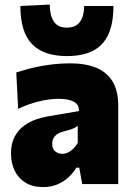

<svg xmlns="http://www.w3.org/2000/svg" viewBox="-20 -786 564 820"><path d="M163.5 13Q119.5 13 89 -5.8Q58.5 -24.5 42.8 -57Q27 -89.5 27 -130Q27 -173.5 42.5 -202.2Q58 -231 82.2 -248.8Q106.5 -266.5 133.5 -275.8Q160.5 -285 183.5 -289L317 -311.5Q318 -330 308 -341.5Q298 -353 277.5 -358.5Q257 -364 227 -364Q210 -364 189.8 -361.2Q169.5 -358.5 147.2 -353.2Q125 -348 102.5 -340Q80 -332 57.5 -321L49.5 -476.5Q68.5 -482.5 93 -489.5Q117.5 -496.5 147 -502.2Q176.5 -508 210 -511.8Q243.5 -515.5 280 -515.5Q344.5 -515.5 390.5 -496.8Q436.5 -478 460.8 -438Q485 -398 485 -334Q485 -308.5 485 -273Q485 -237.5 485 -211.5V-177.5Q485 -137.5 485 -93.2Q485 -49 485 0H331L318.5 -70H306Q293 -48 273 -29.2Q253 -10.5 225.8 1.2Q198.5 13 163.5 13ZM246 -129Q258 -129 270.2 -134.8Q282.5 -140.5 293.2 -151Q304 -161.5 312 -175.5V-249Q307 -244.5 300.2 -240.8Q293.5 -237 281.2 -233Q269 -229 248 -223.5Q235.5 -220.5 225.2 -213.8Q215 -207 209 -196.8Q203 -186.5 203 -171.5Q203 -149 216.5 -139Q230 -129 246 -129ZM265.5 -546.5Q166 -546.5 116.5 -598Q67 -649.5 67 -760.5L192.5 -766.5Q192.5 -720.5 209.8 -694.2Q227 -668 265.5 -668Q304.5 -668 322 -693.5Q339.5 -719 339.5 -760.5H464.5Q464.5 -686.5 442.8 -639Q421 -591.5 376.8 -569Q332.5 -546.5 265.5 -546.5Z"/></svg>

Font: Commissioner Thin ExtraBold
Style: Regular
Weight: 800
Version: Version 1.000